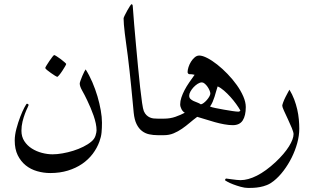

<svg xmlns="http://www.w3.org/2000/svg" viewBox="-20 -659 1528 936"><path d="M477.1 -61Q477.1 -35.2 475.1 -13.4Q473.1 8.3 464.8 30.8Q453.1 63 431.9 91.1Q410.6 119.1 380.4 139.9Q350.1 160.6 311 172.6Q272 184.6 225.1 184.6Q192.4 184.6 160.9 175.5Q129.4 166.5 105.2 147Q81.1 127.4 66.4 97.7Q51.8 67.9 51.8 25.9Q51.8 -0.5 60.1 -31.7Q68.4 -63 78.9 -90.1Q89.4 -117.2 99.1 -135.3Q108.9 -153.3 110.8 -153.3Q114.3 -153.3 116.7 -152.1Q119.1 -150.9 119.1 -145.5Q119.1 -144 113.8 -133.3Q108.4 -122.6 101.8 -105.2Q95.2 -87.9 89.8 -66.2Q84.5 -44.4 84.5 -21.5Q84.5 7.3 98.6 29.1Q112.8 50.8 135 64.9Q157.2 79.1 184.3 86.2Q211.4 93.3 236.3 93.3Q258.3 93.3 284.9 88.6Q311.5 84 337.2 75.9Q362.8 67.9 386 56.4Q409.2 44.9 424.8 31.7Q440.4 19 445.6 2.4Q450.7 -14.2 450.7 -23.4Q450.7 -39.6 446.8 -57.9Q442.9 -76.2 436.3 -95.2Q429.7 -114.3 421.6 -133.3Q413.6 -152.3 405.3 -169.4Q392.6 -196.3 380.6 -217.3Q368.7 -238.3 368.7 -251.5Q368.7 -255.9 372.6 -266.6Q376.5 -277.3 381.3 -288.8Q386.2 -300.3 390.9 -309.6Q395.5 -318.8 397.5 -320.8Q415.5 -292.5 430.2 -258.3Q444.8 -224.1 455.1 -189.5Q465.3 -154.8 471.2 -121.3Q477.1 -87.9 477.1 -61ZM302.7 -347.2Q302.7 -344.7 296.9 -334.7Q291 -324.7 283.7 -313.5Q276.4 -302.2 268.8 -293.2Q261.2 -284.2 258.8 -284.2Q257.3 -284.2 248 -290Q238.8 -295.9 228.3 -303.2Q217.8 -310.5 209.2 -317.6Q200.7 -324.7 200.7 -327.6Q200.7 -330.1 206.8 -340.1Q212.9 -350.1 220.5 -361.3Q228 -372.6 235.1 -381.6Q242.2 -390.6 244.1 -390.6Q246.6 -390.6 256.3 -384.5Q266.1 -378.4 276.4 -370.6Q286.6 -362.8 294.7 -355.7Q302.7 -348.6 302.7 -347.2Z M772.5 0H748.5Q727.1 0 707.5 -4.2Q688 -8.3 672.1 -20.5Q656.2 -32.7 645.8 -54Q635.3 -75.2 631.8 -109.4Q629.4 -135.3 626.2 -168.5Q623 -201.7 619.4 -238.5Q615.7 -275.4 611.6 -313.2Q607.4 -351.1 603 -386.7Q599.1 -416.5 595.2 -444.6Q591.3 -472.7 588.4 -496.3Q585.4 -520 584 -538.8Q582.5 -557.6 582.5 -569.3Q582.5 -572.8 587.9 -583.7Q593.3 -594.7 600.1 -607.2Q606.9 -619.6 613.3 -629.2Q619.6 -638.7 621.6 -638.7Q623 -638.7 625.2 -636.2Q627.4 -633.8 627.4 -626Q629.9 -589.8 634 -540.8Q638.2 -491.7 643.1 -438.2Q647.9 -384.8 653.1 -331.3Q658.2 -277.8 663.1 -233.4Q668 -189 672.6 -157.7Q677.2 -126.5 681.2 -117.2Q686.5 -105 694.1 -97.7Q701.7 -90.3 710.7 -86.4Q719.7 -82.5 729.2 -81.5Q738.8 -80.6 748.5 -80.6H772.5Q784.7 -80.6 791.7 -76.9Q798.8 -73.2 802.5 -67.9Q806.2 -62.5 807.1 -55.4Q808.1 -48.3 808.1 -40.5Q808.1 -32.7 807.1 -25.6Q806.2 -18.6 802.5 -12.9Q798.8 -7.3 791.7 -3.7Q784.7 0 772.5 0Z M1178.2 -137.2Q1178.2 -95.2 1163.3 -72Q1148.4 -48.8 1114.7 -48.8Q1096.2 -48.8 1073.2 -53Q1050.3 -57.1 1026.9 -63.7Q1003.4 -70.3 981.2 -77.4Q959 -84.5 941.4 -89.4Q922.9 -75.7 904.8 -60.3Q886.7 -44.9 867.4 -31.5Q848.1 -18.1 826.4 -9Q804.7 0 779.8 0H755.9Q743.7 0 736.6 -3.7Q729.5 -7.3 726.1 -12.9Q722.7 -18.6 721.7 -25.6Q720.7 -32.7 720.7 -40.5Q720.7 -48.3 721.7 -55.4Q722.7 -62.5 726.1 -67.9Q729.5 -73.2 736.6 -76.9Q743.7 -80.6 755.9 -80.6H779.8Q809.6 -80.6 835.2 -89.6Q860.8 -98.6 880.9 -109.4Q871.1 -114.7 864.7 -127Q858.4 -139.2 858.4 -150.4Q858.4 -166.5 864.3 -183.8Q870.1 -201.2 879.6 -219.5Q889.2 -237.8 902.1 -256.6Q915 -275.4 928.7 -294.4Q921.4 -296.4 915.3 -296.9Q909.2 -297.4 903.3 -297.4Q899.4 -297.4 897 -300.8Q894.5 -304.2 894.5 -307.6Q894.5 -317.9 898.9 -331.8Q903.3 -345.7 911.1 -358.2Q918.9 -370.6 929.2 -379.4Q939.5 -388.2 951.2 -388.2Q967.3 -388.2 990.5 -376.2Q1013.7 -364.3 1039.1 -344.2Q1064.5 -324.2 1089.4 -298.3Q1114.3 -272.5 1134 -244.9Q1153.8 -217.3 1166 -189.2Q1178.2 -161.1 1178.2 -137.2ZM1151.9 -120.1Q1144 -134.3 1131.3 -151.9Q1118.7 -169.4 1103.5 -186.3Q1088.4 -203.1 1072 -217.3Q1055.7 -231.4 1041 -237.8Q1036.6 -225.1 1033.2 -212.4Q1029.8 -199.7 1025.9 -187.3Q1022 -174.8 1016.8 -162.8Q1011.7 -150.9 1003.9 -139.6Q1011.2 -136.2 1030.3 -132.3Q1049.3 -128.4 1071.3 -124.5Q1093.3 -120.6 1112.8 -117.7Q1132.3 -114.7 1141.6 -114.7Q1148.4 -114.7 1151.9 -120.1ZM964.4 -257.3Q954.6 -257.3 943.8 -250.5Q933.1 -243.7 923.8 -233.9Q914.6 -224.1 908.4 -212.9Q902.3 -201.7 902.3 -192.9Q902.3 -182.6 908.4 -176.8Q914.6 -170.9 923.3 -166.7Q932.1 -162.6 941.7 -159.2Q951.2 -155.8 959 -150.4Q964.8 -150.9 972.9 -157Q981 -163.1 988.3 -171.4Q995.6 -179.7 1000.5 -188.5Q1005.4 -197.3 1005.4 -203.1Q1005.4 -209 1001.5 -218.3Q997.6 -227.5 991.5 -236.3Q985.4 -245.1 978 -251.2Q970.7 -257.3 964.4 -257.3Z M1439 -31.7Q1439 2.4 1429 38.8Q1418.9 75.2 1401.9 109.4Q1384.8 143.6 1362.3 173.3Q1339.8 203.1 1314 223.6Q1298.3 236.3 1281 243.2Q1263.7 250 1247.3 252.9Q1231 255.9 1216.1 256.6Q1201.2 257.3 1190.9 257.3Q1173.3 257.3 1153.3 251.7Q1133.3 246.1 1116.2 239.5Q1099.1 232.9 1087.9 226.6Q1076.7 220.2 1076.7 219.2Q1076.7 217.3 1078.6 214.4Q1080.6 211.4 1082.5 211.4Q1083 211.4 1091.8 212.6Q1100.6 213.9 1111.6 215.3Q1122.6 216.8 1133.8 218Q1145 219.2 1152.3 219.2Q1189 219.2 1232.4 197.3Q1275.9 175.3 1323.7 130.9Q1366.2 90.8 1388.7 54.7Q1411.1 18.6 1411.1 -5.4Q1411.1 -14.2 1402.6 -34.9Q1394 -55.7 1383.5 -77.9Q1373 -100.1 1364.5 -118.9Q1356 -137.7 1356 -143.6Q1356 -147.9 1360.6 -160.4Q1365.2 -172.9 1371.8 -186Q1378.4 -199.2 1384.3 -209.7Q1390.1 -220.2 1391.1 -221.7Q1404.8 -199.2 1414.1 -174.8Q1423.3 -150.4 1429 -125.7Q1434.6 -101.1 1436.8 -77.1Q1439 -53.2 1439 -31.7Z"/></svg>

Font: Accordance
Style: Italic
Weight: 400
Italic angle: -11°
Version: Version 1.2 (build January 31, 2020) Miklal Software Solutio